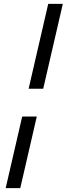

<svg xmlns="http://www.w3.org/2000/svg" viewBox="-20 -770 347 1000"><path d="M129.1 -308H205.1L307.2 -750H231.2ZM9.5 210H85.5L171.6 -163H95.6Z"/></svg>

Font: Cabin Condensed
Style: Regular
Weight: 400
Italic angle: -13°
Designer: Pablo Impallari
Foundry: Pablo Impallari. www.impallari.com Igino Marini. www.ikern.com
Version: Version 1.006